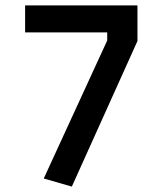

<svg xmlns="http://www.w3.org/2000/svg" viewBox="-20 -680 600 711"><path d="M73 -560V-660H489V-528L246 11L142 -19L377 -530V-560Z"/></svg>

Font: Titillium Web[RUS by Daymarius]
Style: Regular
Weight: 600
Designer: Cyrillization by Daymarius
Foundry: Cyrillization by Daymarius
Version: Version 1.002 September 11, 2018